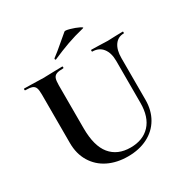

<svg xmlns="http://www.w3.org/2000/svg" viewBox="-182 -944 1068 1107"><g transform="rotate(-30 351.5 -390.5)"><path d="M478 -613Q476 -613 476 -619Q476 -625 478 -625L526 -624Q564 -622 587 -622Q606 -622 642 -624L688 -625Q690 -625 690 -619Q690 -613 688 -613Q649 -613 627 -582Q605 -551 605 -497V-219Q605 -149 574 -96Q543 -43 486.5 -14.5Q430 14 356 14Q282 14 225 -14Q168 -42 135.5 -95.5Q103 -149 103 -221V-544Q103 -574 97.5 -588Q92 -602 77.5 -607.5Q63 -613 32 -613Q29 -613 29 -619Q29 -625 32 -625L85 -624Q131 -622 158 -622Q188 -622 234 -624L285 -625Q288 -625 288 -619Q288 -613 285 -613Q254 -613 239.5 -607Q225 -601 219.5 -586.5Q214 -572 214 -542V-256Q214 -137 261 -80Q308 -23 394 -23Q477 -23 524 -73.5Q571 -124 571 -218V-497Q571 -551 546.5 -582Q522 -613 478 -613ZM274 -678Q270 -678 269 -682.5Q268 -687 271 -689Q300 -710 352 -755Q382 -781 397 -793Q402 -798 432.5 -789.5Q463 -781 486.5 -769.5Q510 -758 498 -756Q436 -741 384.5 -722.5Q333 -704 276 -679Z"/></g></svg>

Font: Cormorant SC
Style: Bold
Weight: 700
Designer: Christian Thalmann (Catharsis Fonts)
Foundry: Catharsis Fonts
Version: Version 4.000